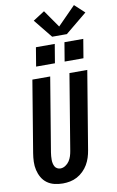

<svg xmlns="http://www.w3.org/2000/svg" viewBox="-123 -1255 810 1326"><g transform="rotate(-10 282.0 -592.0)"><path d="M207 8Q176 8 147.5 1Q119 -6 96.5 -22.5Q74 -39 60 -63.5Q46 -88 39.5 -116Q33 -144 34 -174Q35 -204 40 -234L123 -735H248L162 -217Q160 -204 159 -191.5Q158 -179 158 -166.5Q158 -154 160.5 -142Q163 -130 168.5 -119.5Q174 -109 185 -103Q196 -97 208 -97Q226 -97 243 -108Q260 -119 270.5 -135Q281 -151 286.5 -168.5Q292 -186 295 -204L383 -735H508L417 -187Q413 -162 405 -137Q397 -112 383.5 -89Q370 -66 350 -46.5Q330 -27 306.5 -14.5Q283 -2 257.5 3Q232 8 207 8ZM364 -819 386 -951H518L496 -819ZM164 -819 186 -951H318L296 -819ZM412 -1003H309L203 -1134L284 -1186L369 -1064L495 -1192L564 -1128Z"/></g></svg>

Font: Iosevka SS04 Extrabold
Style: Italic
Weight: 800
Italic angle: -9°
Monospace: yes
Designer: Belleve Invis
Foundry: Belleve Invis
Version: Version 19.0.0; ttfautohint (v1.8.4)